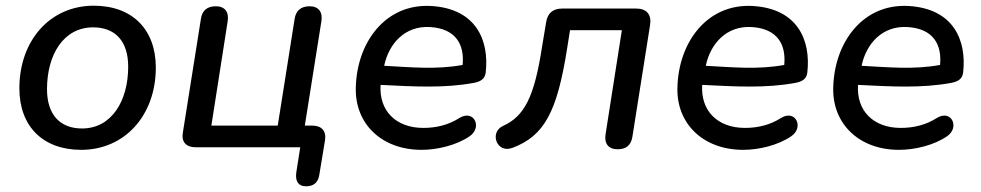

<svg xmlns="http://www.w3.org/2000/svg" viewBox="-20 -517 3444 674"><path d="M265 9C418 9 527 -112 527 -280C527 -413 445 -497 309 -497C156 -497 48 -375 48 -207C48 -74 130 9 265 9ZM268 -66C191 -66 145 -114 145 -204C145 -325 203 -421 307 -421C384 -421 430 -373 430 -283C430 -163 372 -66 268 -66Z M1054 137C1082 137 1097 123 1101 96L1121 -25C1126 -57 1109 -76 1077 -76H1050L1108 -441C1114 -475 1098 -495 1067 -495C1037 -495 1018 -480 1014 -449L955 -76H722L779 -441C785 -475 769 -495 738 -495C707 -495 689 -480 685 -449L622 -52C616 -18 634 0 667 0H1034L1020 89C1016 120 1028 137 1054 137Z M1460 9C1515 9 1583 -7 1629 -39C1674 -70 1644 -134 1593 -103C1554 -78 1511 -68 1466 -68C1370 -68 1310 -128 1316 -219C1435 -213 1540 -207 1643 -226C1663 -230 1682 -237 1685 -262C1698 -376 1651 -487 1493 -496C1333 -505 1232 -368 1229 -208C1226 -84 1318 9 1460 9ZM1329 -286V-288C1345 -362 1400 -428 1491 -422C1580 -416 1611 -361 1604 -289C1511 -272 1424 -281 1329 -286Z M2148 7C2178 7 2195 -7 2200 -37L2262 -429C2268 -466 2250 -487 2213 -487H1954C1921 -487 1902 -471 1897 -438L1883 -354C1856 -177 1821 -109 1746 -75C1697 -53 1723 23 1779 2C1891 -40 1936 -125 1971 -348L1981 -411H2163L2106 -47C2100 -13 2116 7 2148 7Z M2589 9C2644 9 2712 -7 2758 -39C2803 -70 2773 -134 2722 -103C2683 -78 2640 -68 2595 -68C2499 -68 2439 -128 2445 -219C2564 -213 2669 -207 2772 -226C2792 -230 2811 -237 2814 -262C2827 -376 2780 -487 2622 -496C2462 -505 2361 -368 2358 -208C2355 -84 2447 9 2589 9ZM2458 -286V-288C2474 -362 2529 -428 2620 -422C2709 -416 2740 -361 2733 -289C2640 -272 2553 -281 2458 -286Z M3136 9C3191 9 3259 -7 3305 -39C3350 -70 3320 -134 3269 -103C3230 -78 3187 -68 3142 -68C3046 -68 2986 -128 2992 -219C3111 -213 3216 -207 3319 -226C3339 -230 3358 -237 3361 -262C3374 -376 3327 -487 3169 -496C3009 -505 2908 -368 2905 -208C2902 -84 2994 9 3136 9ZM3005 -286V-288C3021 -362 3076 -428 3167 -422C3256 -416 3287 -361 3280 -289C3187 -272 3100 -281 3005 -286Z"/></svg>

Font: SN Pro Medium
Style: Italic
Weight: 400
Italic angle: -9°
Designer: Tobias Whetton
Foundry: Supernotes
Version: Version 1.001;Glyphs 3.2 (3249)